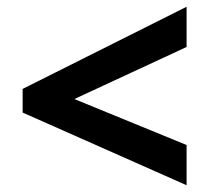

<svg xmlns="http://www.w3.org/2000/svg" viewBox="-20 -646 621 568"><path d="M532 -98 47 -313V-383L532 -626V-507L200 -353L532 -217Z"/></svg>

Font: Noto Sans Cherokee
Style: Regular
Weight: 400
Designer: Monotype Design Team
Foundry: Monotype Imaging Inc.
Version: Version 2.001